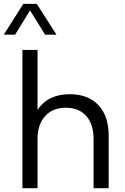

<svg xmlns="http://www.w3.org/2000/svg" viewBox="-43 -997 662 1017"><path d="M75.7 0V-732.4H155.8V-415Q210.9 -498 326.7 -498Q423.8 -498 478.3 -440.2Q532.7 -382.3 532.7 -278.8V0H452.6V-260.3Q452.6 -338.9 413.8 -382.6Q375 -426.3 305.7 -426.3Q235.8 -426.3 195.8 -381.8Q155.8 -337.4 155.8 -260.3V0ZM255.9 -813.5H195.8L116.2 -941.9L37.1 -813.5H-22.9L80.6 -976.6H151.9Z"/></svg>

Font: Kumbh Sans
Style: Regular
Weight: 400
Version: Version 1.005